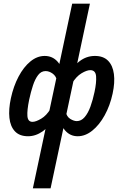

<svg xmlns="http://www.w3.org/2000/svg" viewBox="-20 -731 664 1040"><path d="M158 289 371 -711H467L254 289ZM132 7Q86 7 61 -19.5Q36 -46 31 -92.5Q26 -139 39 -199Q53 -264 80.5 -316Q108 -368 144.5 -398Q181 -428 222 -428Q264 -428 291.5 -397.5Q319 -367 319 -319L289 -293Q284 -319 265 -332.5Q246 -346 227 -346Q203 -346 186.5 -324.5Q170 -303 158.5 -268Q147 -233 138 -191Q126 -133 128.5 -102Q131 -71 156 -71Q174 -71 203 -88Q232 -105 254 -142L285 -113Q249 -46 211 -19.5Q173 7 132 7ZM401 7Q360 7 333 -24Q306 -55 305 -102L336 -127Q341 -99 360.5 -87Q380 -75 396 -75Q420 -75 438.5 -96.5Q457 -118 470 -154Q483 -190 492 -233Q503 -284 500.5 -317.5Q498 -351 469 -351Q450 -351 421.5 -334Q393 -317 370 -279L339 -308Q373 -370 410.5 -399Q448 -428 494 -428Q540 -428 565.5 -402Q591 -376 597 -330Q603 -284 590 -224Q576 -159 547 -106.5Q518 -54 480 -23.5Q442 7 401 7Z"/></svg>

Font: Ysabeau Office
Style: Bold Italic
Weight: 700
Italic angle: -12°
Designer: Christian Thalmann (Catharsis Fonts)
Version: Version 2.001;gftools[0.9.30]; featfreeze: tnum,lnum,ss02